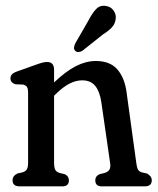

<svg xmlns="http://www.w3.org/2000/svg" viewBox="-20 -660 558 680"><path d="M171.5 -413V-368Q213 -407.5 248.8 -425.8Q284.5 -444 319.5 -444Q370 -444 396 -413.8Q422 -383.5 428.5 -331.5L462.5 -84.5Q464.5 -68 468 -60.5Q471.5 -53 482.5 -49.5L500.5 -45.5Q517.5 -36.5 517.5 -21.5Q517.5 0 492.5 0H340.5Q317.5 0 317.5 -21.5Q317.5 -36.5 332.5 -43L350.5 -47.5Q362 -51 367.2 -58.8Q372.5 -66.5 370 -82.5L339 -297.5Q333.5 -335.5 317.5 -355.5Q301.5 -375.5 271 -375.5Q249 -375.5 226 -363.8Q203 -352 176 -325.5L171.5 -321V-84.5Q171.5 -67 175.5 -59Q179.5 -51 191 -47.5L209.5 -43Q224 -36 224 -21.5Q224 0 201 0H49.5Q24.5 0 24.5 -21.5Q24.5 -37 41.5 -45.5L59.5 -49.5Q70.5 -53 75 -60.2Q79.5 -67.5 79.5 -84.5V-331.5Q79.5 -346 75.5 -352Q71.5 -358 61.5 -360.5L34.5 -361.5Q17 -367.5 17 -382Q17 -390.5 22 -396.2Q27 -402 40.5 -407L105 -430Q121.5 -436 130.5 -438.2Q139.5 -440.5 146.5 -440.5Q171.5 -440.5 171.5 -413ZM293 -587Q306.5 -613.5 320.8 -628.2Q335 -643 357 -638.5Q374 -635.5 383.2 -621.2Q392.5 -607 389.5 -591Q387 -574.5 375.8 -562.5Q364.5 -550.5 344.5 -538L271 -479.5Q264.5 -476 257.5 -475.8Q250.5 -475.5 246 -480.5Q241 -486 242.2 -493Q243.5 -500 247 -507Z"/></svg>

Font: Fraunces 144pt S100
Style: Regular
Weight: 400
Version: Version 1.000; ttfautohint (v1.8.3)